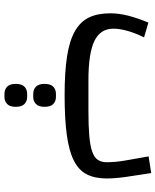

<svg xmlns="http://www.w3.org/2000/svg" viewBox="64 -492 718 887"><g transform="rotate(90 423.5 -49.0)"><path d="M420 12Q315 12 242.5 1Q170 -10 125.5 -35Q81 -60 61.5 -100Q42 -140 42 -199Q42 -239 53 -282Q64 -325 85 -375L153 -355Q113 -272 113 -213Q113 -153 170 -125.5Q227 -98 352 -98H492Q562 -98 608 -102Q654 -106 681 -115.5Q708 -125 719 -141.5Q730 -158 730 -183Q730 -199 728 -224Q726 -249 718 -291L703 -376L780 -388L793 -303Q800 -261 802.5 -232Q805 -203 805 -183Q805 -128 786 -90.5Q767 -53 722 -30.5Q677 -8 603 2Q529 12 420 12ZM415 290Q394 290 381 277.5Q368 265 368 238Q368 210 381 197.5Q394 185 415 185H428Q448 185 461 197.5Q474 210 474 238Q474 265 461 277.5Q448 290 428 290ZM415 157Q394 157 381 144.5Q368 132 368 105Q368 77 381 64.5Q394 52 415 52H428Q448 52 461 64.5Q474 77 474 105Q474 132 461 144.5Q448 157 428 157Z"/></g></svg>

Font: IBM Plex Sans Arabic Text
Style: Regular
Weight: 450
Designer: Mike Abbink, Paul van der Laan, Pieter van Rosmalen, Wael Morcos, Khajak Apelian
Foundry: Bold Monday
Version: Version 1.2